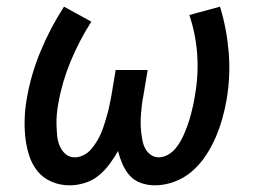

<svg xmlns="http://www.w3.org/2000/svg" viewBox="-20 -548 790 576"><path d="M189 8Q160 8 134.5 -3Q109 -14 92.5 -34.5Q76 -55 67.5 -81.5Q59 -108 56 -136Q53 -164 54 -192.5Q55 -221 60 -250Q72 -322 101 -392.5Q130 -463 172 -528L254 -483Q217 -425 191.5 -363Q166 -301 155 -238Q152 -222 150.5 -205.5Q149 -189 149.5 -173Q150 -157 151.5 -141Q153 -125 159 -110.5Q165 -96 176.5 -86Q188 -76 205 -76Q218 -76 231.5 -83Q245 -90 254.5 -101.5Q264 -113 271.5 -125.5Q279 -138 284.5 -151.5Q290 -165 294 -178.5Q298 -192 302 -205.5Q306 -219 308.5 -232.5Q311 -246 314 -260L327 -338H423L410 -260Q407 -246 405.5 -232.5Q404 -219 403 -205.5Q402 -192 402 -178.5Q402 -165 403.5 -152Q405 -139 407.5 -126Q410 -113 416 -102Q422 -91 432.5 -83.5Q443 -76 456 -76Q470 -76 483.5 -83.5Q497 -91 506.5 -102.5Q516 -114 523 -127Q530 -140 535.5 -153.5Q541 -167 545.5 -180.5Q550 -194 553.5 -207.5Q557 -221 560 -235Q563 -249 565 -263Q576 -325 571.5 -386Q567 -447 548 -503L640 -528Q660 -463 666 -392.5Q672 -322 660 -250Q655 -221 647 -192.5Q639 -164 627 -136Q615 -108 597.5 -81.5Q580 -55 556.5 -34.5Q533 -14 503.5 -3Q474 8 445 8Q423 8 403 1Q383 -6 369.5 -21Q356 -36 347.5 -55.5Q339 -75 334 -95Q323 -75 308.5 -55.5Q294 -36 275.5 -21Q257 -6 234 1Q211 8 189 8Z"/></svg>

Font: Iosevka Etoile Medium
Style: Italic
Weight: 500
Italic angle: -9°
Designer: Belleve Invis
Foundry: Belleve Invis
Version: Version 22.1.2; ttfautohint (v1.8.4)